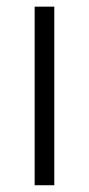

<svg xmlns="http://www.w3.org/2000/svg" viewBox="-20 -548 263 568"><path d="M140.6 -528.3V0H82.5V-528.3Z"/></svg>

Font: Vazirmatn UI FD ExtraLight
Style: Regular
Weight: 200
Designer: Saber Rastikerdar
Foundry: Saber Rastikerdar
Version: Version 33.003